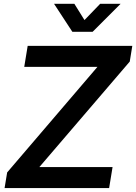

<svg xmlns="http://www.w3.org/2000/svg" viewBox="-20 -962 697 982"><path d="M3.4 0 16.6 -80.1 478.5 -620.1H104L121.6 -727.5H656.7L643.6 -647L181.2 -107.4H555.7L538.1 0ZM360.4 -942.4 412.1 -859.4 492.2 -942.4H596.2V-941.9L453.6 -799.3H350.1L256.8 -941.9V-942.4Z"/></svg>

Font: Inter Display SemiBold
Style: Italic
Weight: 600
Italic angle: -9.39999°
Designer: Rasmus Andersson
Foundry: rsms
Version: Version 4.000;git-a52131595